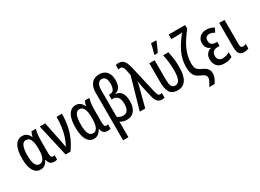

<svg xmlns="http://www.w3.org/2000/svg" viewBox="-34 -1663 3771 2788"><g transform="rotate(-30 1851.5 -269.0)"><path d="M224.1 -66.4Q256.3 -66.4 277.6 -88.4Q298.8 -110.4 309.3 -152.6Q319.8 -194.8 319.8 -255.4V-272.9Q319.8 -374 295.9 -422.1Q272 -470.2 222.2 -470.2Q175.3 -470.2 153.3 -417.7Q131.3 -365.2 131.3 -266.6Q131.3 -163.1 154.3 -114.7Q177.2 -66.4 224.1 -66.4ZM198.7 9.8Q123.5 9.8 82.5 -61Q41.5 -131.8 41.5 -267.6Q41.5 -406.2 85 -477.5Q128.4 -548.8 205.1 -548.8Q247.6 -548.8 277.3 -526.9Q307.1 -504.9 326.7 -461.9H331.5Q335.4 -482.9 342.5 -503.7Q349.6 -524.4 357.9 -539.1H431.2Q424.3 -516.1 419.4 -486.1Q414.6 -456.1 411.9 -420.9Q409.2 -385.7 409.2 -346.7V-137.7Q409.2 -101.6 418.5 -84Q427.7 -66.4 445.3 -66.4Q453.6 -66.4 461.2 -67.9Q468.8 -69.3 475.6 -71.3V0Q471.7 2.9 463.4 4.9Q455.1 6.8 446 8.3Q437 9.8 429.7 9.8Q385.7 9.8 361.8 -10.5Q337.9 -30.8 328.1 -77.1H321.3Q308.6 -50.3 290.3 -30.5Q272 -10.7 249 -0.5Q226.1 9.8 198.7 9.8Z M496.6 -539.1H588.4L655.3 -208Q660.2 -186.5 663.8 -166.5Q667.5 -146.5 670.4 -129.2Q673.3 -111.8 674.8 -97.2H678.7Q713.4 -159.7 735.4 -228.5Q757.3 -297.4 768.1 -374.8Q778.8 -452.1 778.8 -539.1H868.2Q868.2 -433.6 850.6 -341.3Q833 -249 796.1 -165Q759.3 -81.1 700.7 0H618.7Z M1120.1 -66.4Q1152.3 -66.4 1173.6 -88.4Q1194.8 -110.4 1205.3 -152.6Q1215.8 -194.8 1215.8 -255.4V-272.9Q1215.8 -374 1191.9 -422.1Q1168 -470.2 1118.2 -470.2Q1071.3 -470.2 1049.3 -417.7Q1027.3 -365.2 1027.3 -266.6Q1027.3 -163.1 1050.3 -114.7Q1073.2 -66.4 1120.1 -66.4ZM1094.7 9.8Q1019.5 9.8 978.5 -61Q937.5 -131.8 937.5 -267.6Q937.5 -406.2 981 -477.5Q1024.4 -548.8 1101.1 -548.8Q1143.6 -548.8 1173.3 -526.9Q1203.1 -504.9 1222.7 -461.9H1227.5Q1231.4 -482.9 1238.5 -503.7Q1245.6 -524.4 1253.9 -539.1H1327.1Q1320.3 -516.1 1315.4 -486.1Q1310.5 -456.1 1307.9 -420.9Q1305.2 -385.7 1305.2 -346.7V-137.7Q1305.2 -101.6 1314.5 -84Q1323.7 -66.4 1341.3 -66.4Q1349.6 -66.4 1357.2 -67.9Q1364.7 -69.3 1371.6 -71.3V0Q1367.7 2.9 1359.4 4.9Q1351.1 6.8 1342 8.3Q1333 9.8 1325.7 9.8Q1281.7 9.8 1257.8 -10.5Q1233.9 -30.8 1224.1 -77.1H1217.3Q1204.6 -50.3 1186.3 -30.5Q1168 -10.7 1145 -0.5Q1122.1 9.8 1094.7 9.8Z M1622.1 -765.1Q1675.8 -765.1 1712.6 -741.7Q1749.5 -718.3 1768.6 -676.5Q1787.6 -634.8 1787.6 -579.1Q1787.6 -499.5 1761.7 -456.8Q1735.8 -414.1 1683.6 -404.8V-400.9Q1752.9 -390.6 1784.4 -342.3Q1815.9 -293.9 1815.9 -203.6Q1815.9 -136.7 1795.9 -89.1Q1775.9 -41.5 1737.8 -15.9Q1699.7 9.8 1646 9.8Q1609.9 9.8 1583.5 1Q1557.1 -7.8 1534.2 -23.4V239.3H1445.3V-557.6Q1445.3 -624 1466.3 -670.2Q1487.3 -716.3 1526.9 -740.7Q1566.4 -765.1 1622.1 -765.1ZM1619.6 -688Q1592.8 -688 1573.5 -672.4Q1554.2 -656.7 1544.2 -626.7Q1534.2 -596.7 1534.2 -552.7V-103.5Q1551.8 -88.4 1577.6 -78.9Q1603.5 -69.3 1626 -69.3Q1677.2 -69.3 1701.9 -105.5Q1726.6 -141.6 1726.6 -212.9Q1726.6 -260.7 1714.4 -293Q1702.1 -325.2 1678.2 -341.6Q1654.3 -357.9 1617.2 -357.9H1596.7V-436H1612.3Q1657.7 -436 1678.5 -468Q1699.2 -500 1699.2 -566.4Q1699.2 -626.5 1678.2 -657.2Q1657.2 -688 1619.6 -688Z M1862.8 0 2013.2 -527.8 1994.6 -616.2Q1987.3 -650.4 1974.1 -670.7Q1960.9 -690.9 1933.6 -690.9Q1923.8 -690.9 1915.5 -689.2Q1907.2 -687.5 1899.9 -684.6V-759.3Q1906.7 -762.2 1914.3 -763.7Q1921.9 -765.1 1930.2 -766.1Q1938.5 -767.1 1947.3 -767.1Q1982.4 -767.1 2007.8 -752.4Q2033.2 -737.8 2051.3 -705.8Q2069.3 -673.8 2082.5 -621.1L2193.8 -138.2Q2200.2 -113.3 2207 -98.1Q2213.9 -83 2223.4 -76.4Q2232.9 -69.8 2246.6 -69.8Q2255.4 -69.8 2262.7 -71.3Q2270 -72.8 2275.9 -74.7V2.9Q2269.5 4.9 2262.5 6.6Q2255.4 8.3 2247.6 9Q2239.7 9.8 2231 9.8Q2198.2 9.8 2176 -4.2Q2153.8 -18.1 2138.7 -47.4Q2123.5 -76.7 2112.3 -123.5L2073.2 -298.8Q2069.8 -312 2067.4 -324.7Q2064.9 -337.4 2063 -349.4Q2061 -361.3 2059.3 -372.6Q2057.6 -383.8 2055.7 -395H2051.8Q2050.3 -379.9 2048.1 -365Q2045.9 -350.1 2042 -335.9L1954.6 0Z M2500 8.8Q2439.9 7.8 2403.6 -15.9Q2367.2 -39.6 2350.8 -92.3Q2334.5 -145 2334 -231.9V-539.1H2422.9V-223.6Q2422.9 -150.9 2438 -110.4Q2453.1 -69.8 2500 -69.8Q2549.3 -69.8 2572.3 -119.1Q2595.2 -168.5 2595.2 -272.5Q2595.2 -339.4 2588.4 -403.8Q2581.5 -468.3 2565.9 -539.1H2653.8Q2665 -485.8 2671.4 -444.8Q2677.7 -403.8 2680.7 -364Q2683.6 -324.2 2683.6 -273.9Q2683.6 -132.8 2636.5 -62Q2589.4 8.8 2500 8.8ZM2460 -606V-618.2Q2463.9 -629.9 2470.2 -651.6Q2476.6 -673.3 2482.9 -698.5Q2489.3 -723.6 2494.1 -745.6Q2499 -767.6 2501 -778.3H2586.4V-767.1Q2577.1 -743.2 2565.2 -714.8Q2553.2 -686.5 2539.8 -658.4Q2526.4 -630.4 2513.2 -606Z M3060.5 50.8Q3060.5 84.5 3043.9 123.8Q3027.3 163.1 3004.4 195.8H2913.6Q2929.7 173.8 2943.1 149.9Q2956.5 126 2964.4 104.5Q2972.2 83 2972.2 68.4Q2972.2 50.8 2964.6 37.4Q2957 23.9 2939 11.7Q2920.9 -0.5 2889.6 -13.2Q2846.2 -32.2 2819.6 -57.4Q2793 -82.5 2780.5 -122.8Q2768.1 -163.1 2768.1 -226.6Q2768.1 -287.6 2781 -344.2Q2793.9 -400.9 2819.3 -456.5Q2844.7 -512.2 2882.6 -569.6Q2920.4 -627 2970.2 -689.9Q2959 -688 2945.8 -686.5Q2932.6 -685.1 2918 -684.3Q2903.3 -683.6 2886.2 -683.6H2786.1V-759.8H3061V-696.8Q3016.1 -641.6 2978.8 -585.4Q2941.4 -529.3 2914.6 -472.2Q2887.7 -415 2873.3 -355.5Q2858.9 -295.9 2858.9 -232.9Q2858.9 -195.3 2866 -168.9Q2873 -142.6 2893.3 -123Q2913.6 -103.5 2953.6 -85.4Q2981.4 -74.2 3005.9 -57.6Q3030.3 -41 3045.4 -15.1Q3060.5 10.7 3060.5 50.8Z M3343.3 -316.9V-247.1H3309.1Q3274.9 -247.1 3253.2 -236.3Q3231.4 -225.6 3220.9 -204.6Q3210.4 -183.6 3210.4 -153.3Q3210.4 -125 3220.9 -106Q3231.4 -86.9 3250.7 -77.1Q3270 -67.4 3295.9 -67.4Q3325.2 -67.4 3356.2 -76.9Q3387.2 -86.4 3413.1 -103.5V-22.9Q3385.3 -5.9 3354.5 2Q3323.7 9.8 3281.7 9.8Q3198.2 9.8 3159.2 -34.4Q3120.1 -78.6 3120.1 -148.4Q3120.1 -200.7 3145.8 -236.3Q3171.4 -272 3218.3 -283.7V-288.1Q3179.7 -301.8 3160.4 -333.5Q3141.1 -365.2 3141.1 -410.2Q3141.1 -452.1 3160.2 -483.4Q3179.2 -514.6 3213.1 -531.7Q3247.1 -548.8 3293 -548.8Q3325.2 -548.8 3356 -540.3Q3386.7 -531.7 3418 -512.7L3384.3 -444.3Q3363.8 -458.5 3341.8 -465.8Q3319.8 -473.1 3299.3 -473.1Q3264.2 -473.1 3246.1 -454.1Q3228 -435.1 3228 -402.3Q3228 -359.9 3249.8 -338.4Q3271.5 -316.9 3315.4 -316.9Z M3594.7 -539.1V-134.3Q3594.7 -99.1 3604.5 -84.2Q3614.3 -69.3 3634.8 -69.3Q3648.4 -69.3 3663.3 -73.2Q3678.2 -77.1 3687 -82.5V-7.3Q3670.9 1 3651.9 5.4Q3632.8 9.8 3611.3 9.8Q3575.2 9.8 3551.8 -4.6Q3528.3 -19 3517.1 -50.5Q3505.9 -82 3505.9 -132.8V-539.1Z"/></g></svg>

Font: Open Sans Condensed Medium
Style: Regular
Weight: 500
Width: 3
Designer: Monotype Design Team
Foundry: Monotype Imaging Inc.
Version: Version 3.000